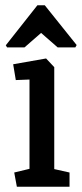

<svg xmlns="http://www.w3.org/2000/svg" viewBox="-20 -709 311 729"><path d="M44 0 34 -54 92 -68V-407L40 -405L30 -465L155 -487L186 -454V-67L244 -54V0ZM7 -529 2 -537 122 -689H150L271 -538L266 -529H199L136 -584L73 -529Z"/></svg>

Font: Kreon
Style: Regular
Weight: 400
Designer: Julia Petretta
Foundry: Julia Petretta and Eli Heuer
Version: Version 2.002